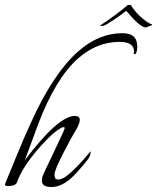

<svg xmlns="http://www.w3.org/2000/svg" viewBox="-25 -749 634 775"><path d="M277 -281Q297 -281 297 -265Q297 -252 284 -228Q262 -193 228.5 -127Q195 -61 195 -45.5Q195 -30 201 -26.5Q207 -23 215 -25Q232 -29 243 -38Q285 -70 340 -138L341 -133Q340 -119 326.5 -101.5Q313 -84 288 -56Q234 6 183 6Q144 6 144 -20Q144 -30 147.5 -39.5Q151 -49 193.5 -137.5Q236 -226 236 -231Q236 -236 232 -236Q221 -236 186 -207Q141 -165 100.5 -112.5Q60 -60 43 -12Q39 -1 17 1.5Q-5 4 -5 -4Q-5 -6 -0.5 -16.5Q4 -27 39.5 -114Q75 -201 99 -252Q189 -452 291 -542Q374 -615 469 -615Q524 -615 528 -572Q529 -567 529 -558Q529 -549 525 -535Q524 -531 520 -531H515Q514 -531 515 -534Q516 -537 516 -541Q516 -580 457 -580Q367 -580 291 -514Q199 -433 128 -245Q118 -218 100 -169Q82 -120 75 -102Q210 -281 277 -281ZM564 -638Q541 -638 487 -703Q487 -706 481 -703Q470 -693 438 -671.5Q406 -650 396.5 -646.5Q387 -643 378 -645Q451 -694 491 -729H503Q527 -689 571 -659Q584 -651 589 -651V-648Z"/></svg>

Font: Italianno
Style: Regular
Weight: 400
Designer: Robert E. Leuschke
Foundry: Robert E. Leuschke
Version: Version 1.003